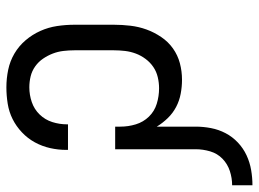

<svg xmlns="http://www.w3.org/2000/svg" viewBox="-122 -660 791 586"><g transform="rotate(90 273.0 -367.5)"><path d="M247 8Q220 8 193.5 2.5Q167 -3 144 -16.5Q121 -30 103.5 -50.5Q86 -71 75 -95.5Q64 -120 60 -146.5Q56 -173 56 -200V-320Q56 -345 59 -370.5Q62 -396 70.5 -419.5Q79 -443 93.5 -464.5Q108 -486 128.5 -500.5Q149 -515 173.5 -521.5Q198 -528 224 -528Q245 -528 266.5 -524Q288 -520 307 -510Q326 -500 341 -484.5Q356 -469 367 -451V-570Q367 -593 371.5 -616.5Q376 -640 387 -661Q398 -682 415.5 -698.5Q433 -715 454.5 -725Q476 -735 499.5 -739Q523 -743 546 -743V-681Q524 -681 502.5 -674Q481 -667 465 -651.5Q449 -636 442.5 -614Q436 -592 436 -570V-324H367V-340Q367 -364 360 -387Q353 -410 336.5 -427Q320 -444 297 -451Q274 -458 250 -458Q233 -458 216 -454Q199 -450 185 -440.5Q171 -431 160.5 -417Q150 -403 144 -387Q138 -371 136 -354Q134 -337 134 -320V-200Q134 -183 136 -166Q138 -149 144 -133.5Q150 -118 159.5 -104Q169 -90 183 -80Q197 -70 213.5 -66Q230 -62 247 -62Q270 -62 292 -69.5Q314 -77 330 -93.5Q346 -110 353 -132Q360 -154 360 -177V-180H438V-175Q438 -150 432.5 -125.5Q427 -101 415 -79Q403 -57 384.5 -39.5Q366 -22 344 -11Q322 0 297 4Q272 8 247 8Z"/></g></svg>

Font: Iosevka
Style: Regular
Weight: 400
Monospace: yes
Designer: Belleve Invis
Foundry: Belleve Invis
Version: Version 33.2.3; ttfautohint (v1.8.4)